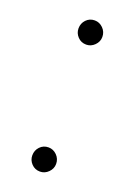

<svg xmlns="http://www.w3.org/2000/svg" viewBox="-96 -514 372 530"><g transform="rotate(20 90.0 -249.0)"><path d="M55 -435Q55 -450 65 -460.5Q75 -471 90 -471Q104 -471 114.5 -460.5Q125 -450 125 -435Q125 -421 114.5 -410.5Q104 -400 90 -400Q75 -400 65 -410.5Q55 -421 55 -435ZM55 -62Q55 -77 65 -87.5Q75 -98 90 -98Q104 -98 114.5 -87.5Q125 -77 125 -62Q125 -48 114.5 -37.5Q104 -27 90 -27Q75 -27 65 -37.5Q55 -48 55 -62Z"/></g></svg>

Font: Prompt ExtraLight
Style: Regular
Weight: 275
Designer: Katatrad Team
Foundry: CadsonDemak
Version: Version 1.000